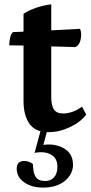

<svg xmlns="http://www.w3.org/2000/svg" viewBox="-20 -589 412 873"><path d="M200 12Q142 12 114.5 -25.5Q87 -63 87 -130V-382L22 -383Q22 -402 26.5 -419.5Q31 -437 39 -443L87 -445V-526Q108 -541 144 -553.5Q180 -566 213 -569V-451L344 -458Q349 -446 349 -434Q349 -411 342 -395Q335 -379 321 -375L213 -378V-148Q213 -110 225 -91.5Q237 -73 268 -73Q287 -73 309 -80.5Q331 -88 353 -104L372 -68Q358 -48 331.5 -30Q305 -12 271 0Q237 12 200 12ZM176 264Q124 264 90 240Q56 216 56 178Q56 143 90 143Q112 143 130 157Q130 196 142 215Q154 234 186 234Q210 234 225.5 217.5Q241 201 241 169Q241 136 220 119.5Q199 103 168 103Q147 103 137 107L166 0H196L177 70Q190 68 202 68Q246 68 279 91Q312 114 312 162Q312 186 297 209.5Q282 233 251.5 248.5Q221 264 176 264Z"/></svg>

Font: Petrona
Style: Bold
Weight: 700
Designer: Ringo R. Seeber
Foundry: Ringo R. Seeber
Version: Version 2.001; ttfautohint (v1.8.3)